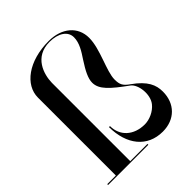

<svg xmlns="http://www.w3.org/2000/svg" viewBox="-201 -824 945 945"><g transform="rotate(-45 272.0 -351.5)"><path d="M433 -272.5C401.5 -294.5 393.5 -309 393.5 -344.5C393.5 -402 450.5 -500 450.5 -578C450.5 -656 389.5 -708 298 -708C157.5 -708 64 -636 64 -548.5V-6H4V0H284V-6H164V-551.5C165 -608.8 192.5 -702 298 -702C359 -702 399.5 -674.5 399.5 -633C399.5 -593.5 376.5 -558.5 353 -523C321.8 -475 304.5 -440.8 304.5 -411.5C304.5 -363.8 346 -328 428 -268.5C459.2 -245.2 469 -168.5 438 -129C415.2 -100 375.5 -83 343 -83C266.5 -83 215.5 -130 215.5 -198.5H208.5C209 -76.5 272.8 5 380.5 5C464.5 5 520 -51 520 -134.5C520 -180.5 503 -223 433 -272.5Z"/></g></svg>

Font: Picaflor 72 pt
Style: Regular
Weight: 400
Designer: Ariel Martín Pérez
Foundry: Tunera Type Foundry
Version: Version 1.000;hotconv 1.0.109;makeotfexe 2.5.65596